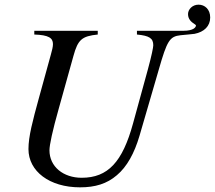

<svg xmlns="http://www.w3.org/2000/svg" viewBox="-20 -785 921 823"><path d="M567 -653V-637C620 -632 637 -621 637 -591C637 -582 630 -547 614 -488L550 -255C505 -91 443 -23 330 -23C252 -23 192 -70 192 -141C192 -163 205 -225 232 -320L295 -546C314 -615 331 -630 399 -637V-653H127V-637C189 -635 207 -622 207 -596C207 -584 203 -569 198 -551L146 -362C120 -267 102 -200 102 -146C102 -51 192 18 323 18C388 18 438 3 481 -34C524 -70 556 -128 578 -203L661 -488C696 -610 707 -629 754 -634C782 -637 801 -638 814 -640C855 -648 881 -673 881 -710C881 -745 858 -765 831 -765C804 -765 786 -744 786 -725C786 -690 820 -682 820 -676C820 -669 811 -653 766 -653Z"/></svg>

Font: XITS
Style: Italic
Weight: 400
Italic angle: -16.33°
Designer: MicroPress Inc., with final additions and corrections provided by Coen Hoffman, Elsevier (retired)
Version: Version 1.302